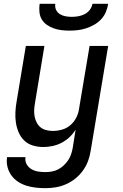

<svg xmlns="http://www.w3.org/2000/svg" viewBox="-20 -760 640 1003"><path d="M217 223Q191 223 165.5 220Q140 217 116.5 209.5Q93 202 73 188.5Q53 175 39 155.5Q25 136 19 111.5Q13 87 17 61H113Q110 81 119 97.5Q128 114 144 123.5Q160 133 178.5 136Q197 139 217 139Q234 139 251 136Q268 133 283.5 125Q299 117 312.5 104.5Q326 92 336 77Q346 62 351.5 45.5Q357 29 360 12L375 -83Q362 -61 342.5 -43Q323 -25 300.5 -13.5Q278 -2 253.5 3Q229 8 206 8Q178 8 151.5 0Q125 -8 106.5 -26Q88 -44 77.5 -68.5Q67 -93 63 -120Q59 -147 60.5 -175Q62 -203 67 -231L115 -520H212L162 -217Q159 -200 158.5 -182.5Q158 -165 161.5 -148.5Q165 -132 173 -117.5Q181 -103 193.5 -93.5Q206 -84 222.5 -80Q239 -76 256 -76Q280 -76 304.5 -83Q329 -90 348 -106.5Q367 -123 378.5 -145.5Q390 -168 393 -192L448 -520H545L454 26Q450 53 440.5 79.5Q431 106 414 130Q397 154 374 172.5Q351 191 324.5 202.5Q298 214 271 218.5Q244 223 217 223ZM343 -600Q322 -600 301 -602.5Q280 -605 260.5 -612Q241 -619 224.5 -630.5Q208 -642 198 -659Q188 -676 186 -697.5Q184 -719 187 -740H269Q266 -723 273 -708.5Q280 -694 293 -686Q306 -678 322 -675Q338 -672 355 -672Q372 -672 389 -675Q406 -678 422 -686Q438 -694 449 -708.5Q460 -723 463 -740H545Q542 -719 533 -697.5Q524 -676 508 -659Q492 -642 471.5 -630.5Q451 -619 429.5 -612Q408 -605 386 -602.5Q364 -600 343 -600Z"/></svg>

Font: Iosevka Custom Medium
Style: Italic
Weight: 500
Italic angle: -9°
Designer: Belleve Invis
Foundry: Belleve Invis
Version: Version 27.0.1